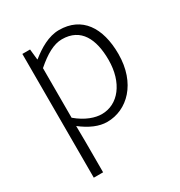

<svg xmlns="http://www.w3.org/2000/svg" viewBox="-183 -673 971 1036"><g transform="rotate(-30 302.5 -155.0)"><path d="M100 237H158V46L157 -52C211 -10 264 13 314 13C439 13 549 -93 549 -275C549 -440 477 -547 335 -547C270 -547 208 -509 157 -468H155L148 -534H100ZM310 -38C270 -38 215 -55 158 -103V-412C220 -466 273 -496 324 -496C442 -496 487 -403 487 -274C487 -132 412 -38 310 -38Z"/></g></svg>

Font: Noto Sans SC Light
Style: Regular
Weight: 300
Designer: Ryoko NISHIZUKA 西塚涼子 (kana, bopomofo & ideographs); Paul D. Hunt (Latin, Greek & Cyrillic); Sandoll Communications 산돌커뮤니
Foundry: Adobe
Version: Version 2.004;hotconv 1.0.118;makeotfexe 2.5.65603